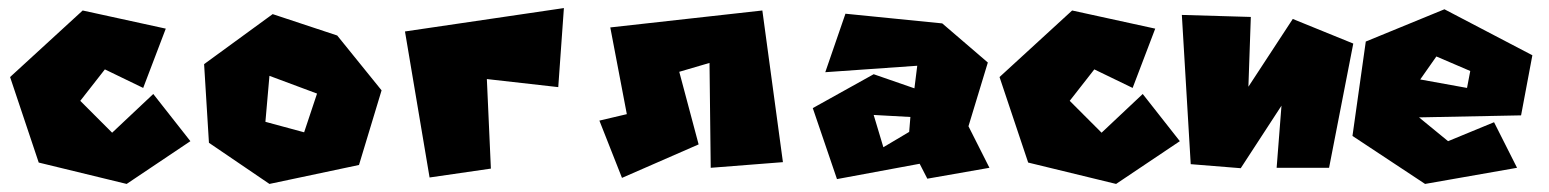

<svg xmlns="http://www.w3.org/2000/svg" viewBox="-20 -456 3841 476"><path d="M335 -238 391 -385 185 -430 5 -265 76 -53 294 0 452 -106 360 -223 258 -127 179 -206 240 -284Z M734 -128 638 -154 648 -268 766 -224ZM486 -297 498 -102 648 0 870 -47 926 -232 816 -368 656 -421Z M984 -378 1045 -16 1197 -38 1187 -260 1364 -240 1378 -436Z M1466 -157 1522 -15 1712 -98 1664 -278 1739 -300 1742 -40 1921 -54 1870 -430 1493 -388 1534 -173Z M2170 -91 2146 -171 2237 -166 2234 -129ZM2026 -277 2254 -293 2247 -237 2146 -272 1995 -188 2055 -12 2260 -50 2279 -13 2433 -40 2381 -143 2429 -301 2316 -398 2076 -422Z M2788 -238 2844 -385 2638 -430 2458 -265 2529 -53 2747 0 2905 -106 2813 -223 2711 -127 2632 -206 2693 -284Z M2910 -419 2932 -49 3056 -39 3157 -194 3145 -40H3275L3335 -348L3185 -409L3075 -241L3081 -414Z M3541 -316 3501 -259 3617 -238 3625 -280ZM3366 -353 3561 -433 3779 -319 3751 -170 3498 -165 3570 -106 3684 -153 3741 -40 3513 0 3333 -119Z"/></svg>

Font: Super Mario
Style: Regular
Weight: 400
Version: Version 1.0